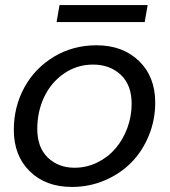

<svg xmlns="http://www.w3.org/2000/svg" viewBox="-20 -738 680 767"><path d="M600.1 -328.1Q600.1 -258.8 574.5 -196.3Q548.8 -133.8 504.6 -88.9Q460.4 -43.9 398.7 -17.6Q336.9 8.8 267.1 8.8Q162.6 8.8 98.9 -53.7Q35.2 -116.2 35.2 -219.2Q35.2 -312 77.6 -389.2Q120.1 -466.3 196 -511.7Q272 -557.1 365.2 -557.1Q470.2 -557.1 535.2 -494.4Q600.1 -431.6 600.1 -328.1ZM128.9 -223.1Q128.9 -148.9 171.1 -108.4Q213.4 -67.9 277.8 -67.9Q326.2 -67.9 369.1 -89.1Q412.1 -110.4 441.9 -145.5Q471.7 -180.7 488.8 -227.1Q505.9 -273.4 505.9 -323.2Q505.9 -398.9 462.2 -439.5Q418.5 -480 352.1 -480Q287.1 -480 235.4 -444.1Q183.6 -408.2 156.2 -349.9Q128.9 -291.5 128.9 -223.1ZM206.1 -649.9 217.8 -717.8H569.8L558.1 -649.9Z"/></svg>

Font: SVN-Poppins
Style: Italic
Weight: 400
Italic angle: -10°
Designer: Ninad Kale (Devanagari), Jonny Pinhorn (Latin)
Foundry: Indian Type Foundry
Version: Version 3.002 2017